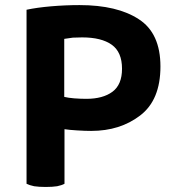

<svg xmlns="http://www.w3.org/2000/svg" viewBox="-20 -742 677 766"><path d="M85.9 -8.8Q97.7 -2.9 116.2 1Q135.7 3.9 162.1 3.9Q189.5 3.9 208 1Q226.6 -2.9 237.3 -8.8Q237.3 -82 237.3 -226.6Q255.9 -223.6 288.1 -221.7Q320.3 -219.7 343.8 -219.7Q459 -219.7 539.1 -281.2Q620.1 -342.8 620.1 -476.6Q620.1 -609.4 534.2 -665Q448.2 -721.7 296.9 -721.7Q241.2 -721.7 183.6 -716.8Q127 -711.9 85.9 -703.1Q85.9 -668.9 85.9 -601.6Q85.9 -453.1 85.9 -8.8ZM307.6 -592.8Q384.8 -592.8 425.8 -563.5Q466.8 -534.2 466.8 -467.8Q466.8 -404.3 428.7 -376Q390.6 -347.7 324.2 -347.7Q301.8 -347.7 276.4 -349.6Q252 -351.6 236.3 -355.5Q236.3 -432.6 236.3 -586.9Q252.9 -589.8 270.5 -591.8Q289.1 -592.8 307.6 -592.8Z"/></svg>

Font: cl
Style: Bold
Weight: 400
Designer: Mitja Miklavcic
Version: Version 7.504; 2011; Build 1021